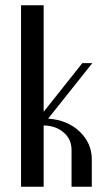

<svg xmlns="http://www.w3.org/2000/svg" viewBox="-20 -710 411 730"><path d="M329 0H252V-140Q252 -180 222.5 -206Q193 -232 146 -233V0H60V-690H146V-285L293 -470H331L163 -259Q236 -254 282.5 -210Q329 -166 329 -104Z"/></svg>

Font: Trochut
Style: Regular
Weight: 400
Designer: Andreu Balius
Foundry: Andreu Balius
Version: Version 1.001